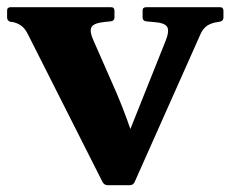

<svg xmlns="http://www.w3.org/2000/svg" viewBox="-37 -517 650 541"><path d="M266.1 4.8Q256.9 4.8 251.9 -4.2L42.2 -419.3Q34.3 -435.6 24.3 -443.5Q14.2 -451.3 0 -454.7L-8 -455.7Q-17 -458.5 -17 -467.9V-487.1Q-17 -496.7 -7 -496.7H275.9Q285.5 -496.7 285.5 -486.7V-467.5Q285.5 -458.5 275.5 -456.9L257.1 -455.1Q226.1 -451.7 220.5 -440Q214.9 -428.3 225.6 -404.8L291.6 -254.5Q307.4 -217.3 320.7 -180.8Q333.9 -144.4 346.6 -107.2L283.5 -36.2L429.8 -402.3Q441.2 -431.3 433.5 -442Q425.8 -452.7 399.9 -454.5L374.4 -456.9Q364.8 -458.5 364.8 -467.9V-487.1Q364.8 -496.7 374.8 -496.7H583Q592.6 -496.7 592.6 -486.7V-467.5Q592.6 -458.3 582.6 -455.9L569.6 -453.7Q552.3 -449.9 542.8 -441.6Q533.2 -433.2 527.6 -420L342.2 -3.8Q338.2 4.8 328.2 4.8Z"/></svg>

Font: Hahmlet
Style: Regular
Weight: 400
Designer: Minjoo Ham & Mark Frömberg
Foundry: hypertype
Version: Version 1.002